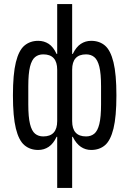

<svg xmlns="http://www.w3.org/2000/svg" viewBox="-20 -730 640 950"><path d="M263 -53H260Q244 -19 221 -3.5Q198 12 169 12Q129 12 101 -11.5Q73 -35 58.5 -94Q44 -153 44 -258Q44 -363 58.5 -422Q73 -481 101 -504.5Q129 -528 169 -528Q198 -528 221 -513Q244 -498 260 -463H263V-710H337V-463H340Q357 -498 380 -513Q403 -528 431 -528Q472 -528 499.5 -504.5Q527 -481 541.5 -422Q556 -363 556 -258Q556 -153 541.5 -94Q527 -35 499.5 -11.5Q472 12 431 12Q403 12 380 -3.5Q357 -19 340 -53H337V200H263ZM194 -55Q263 -55 263 -131V-385Q263 -461 194 -461Q170 -461 153.5 -447.5Q137 -434 128.5 -400Q120 -366 120 -303V-213Q120 -151 128.5 -116.5Q137 -82 153.5 -68.5Q170 -55 194 -55ZM406 -55Q430 -55 446.5 -68.5Q463 -82 471.5 -116.5Q480 -151 480 -213V-303Q480 -366 471.5 -400Q463 -434 446.5 -447.5Q430 -461 406 -461Q337 -461 337 -385V-131Q337 -55 406 -55Z"/></svg>

Font: Lilex Nerd Font
Style: Regular
Weight: 400
Designer: Mike Abbink, Paul van der Laan, Pieter van Rosmalen, Mikhael Khrustik
Foundry: Mikhael Khrustik
Version: Version 2.400; ttfautohint (v1.8.4.7-5d5b);Nerd Fonts 3.3.0